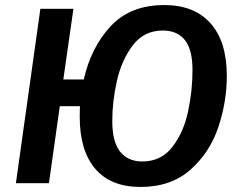

<svg xmlns="http://www.w3.org/2000/svg" viewBox="-20 -726 944 761"><path d="M879 -425Q879 -323 845.5 -222.5Q812 -122 735 -53.5Q658 15 537 15Q419 15 357.5 -57Q296 -129 296 -263Q296 -291 297 -305H217L174 0H43L140 -691H271L231 -411H312Q341 -539 419 -622.5Q497 -706 631 -706Q750 -706 814.5 -633.5Q879 -561 879 -425ZM743 -448Q743 -529 713 -567Q683 -605 625 -605Q551 -605 506.5 -546.5Q462 -488 443.5 -406Q425 -324 425 -246Q425 -164 456 -125Q487 -86 544 -86Q619 -86 663.5 -144Q708 -202 725.5 -284.5Q743 -367 743 -448Z"/></svg>

Font: FiraGO Medium
Style: Italic
Weight: 500
Italic angle: -8°
Designer: bBox Type GmbH
Foundry: bBox Type GmbH
Version: Version 1.001